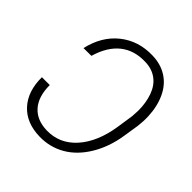

<svg xmlns="http://www.w3.org/2000/svg" viewBox="-194 -867 1022 1022"><g transform="rotate(45 317.5 -355.5)"><path d="M101.6 -222.7Q101.6 -136.2 143.1 -89.4Q184.6 -42.5 260.7 -40.5Q358.4 -38.1 426.3 -113.5Q494.1 -189 514.6 -321.3L528.8 -416L531.2 -460Q531.2 -519 513.7 -567.6Q496.1 -616.2 460.4 -642.1Q424.8 -668 374.5 -669.4Q289.6 -672.4 232.4 -627Q175.3 -581.5 148.4 -489.3L89.4 -488.8Q114.7 -600.1 192.1 -661.9Q269.5 -723.6 377 -720.7Q440.4 -719.2 487.5 -689.2Q534.7 -659.2 560.8 -603.3Q586.9 -547.4 589.8 -475.6Q591.3 -437.5 586.4 -399.9L572.3 -310.5Q557.1 -213.9 511.7 -138.9Q466.3 -64 401.1 -26.4Q335.9 11.2 257.8 9.8Q155.8 7.8 98.6 -54.4Q41.5 -116.7 42.5 -222.7Z"/></g></svg>

Font: Roboto Light
Style: Italic
Weight: 300
Italic angle: -12°
Designer: Google
Version: Version 2.134; 2016; ttfautohint (v1.6)